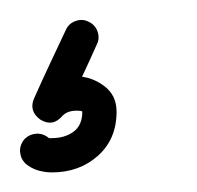

<svg xmlns="http://www.w3.org/2000/svg" viewBox="-31 -38 201 196"><path d="M68 7Q60 25 52 42Q44 59 36 76Q32 83 25.5 83Q19 83 13 80Q7 76 4.5 69.5Q2 63 7 58Q22 40 47 40Q62 40 75 49.5Q88 59 88 76Q88 104 69 121Q50 138 22 138Q15 138 8 136Q1 134 -5 129Q-10 124 -10.5 117Q-11 110 -6 104Q-1 99 6 98.5Q13 98 19 103Q18 103 22 103Q35 103 44 96.5Q53 90 53 76Q53 75 47 75Q38 75 33 80Q23 92 10 84Q-2 75 4 62Q12 44 20 27Q28 10 36 -7Q39 -14 46 -16.5Q53 -19 59 -16Q66 -13 68.5 -6Q71 1 68 7Z"/></svg>

Font: FRB American Cursive Guidelines Arrows
Style: Italic
Weight: 400
Italic angle: -25°
Version: Version 2.0;Modular Font Editor K font №1